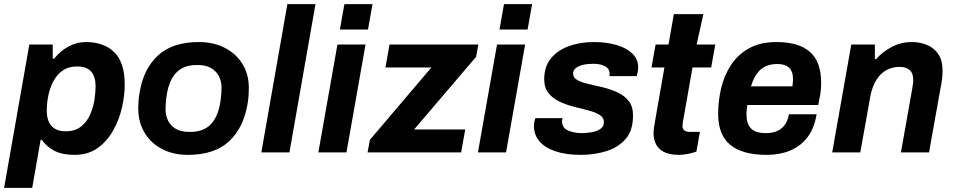

<svg xmlns="http://www.w3.org/2000/svg" viewBox="-39 -743 4671 936"><path d="M-19 173 104 -526H218V-457H225Q254 -494 294.5 -516Q335 -538 379 -538Q468 -538 518.5 -488Q569 -438 569 -330Q569 -278 555.5 -218.5Q542 -159 512.5 -106.5Q483 -54 436.5 -21Q390 12 324 12Q266 12 228 -7Q190 -26 165 -61H159L118 173ZM280 -103Q327 -103 356 -126Q385 -149 400.5 -184.5Q416 -220 421.5 -257Q427 -294 427 -322Q427 -369 405.5 -394Q384 -419 337 -419Q295 -419 266.5 -399Q238 -379 221 -346.5Q204 -314 196.5 -276.5Q189 -239 189 -204Q189 -154 212.5 -128.5Q236 -103 280 -103Z M876 12Q807 12 753 -15.5Q699 -43 668 -92.5Q637 -142 635 -207Q635 -230 636.5 -252Q638 -274 642 -294Q661 -408 731.5 -473Q802 -538 931 -538Q1001 -538 1055.5 -510.5Q1110 -483 1141.5 -433.5Q1173 -384 1174 -319Q1174 -296 1172.5 -274Q1171 -252 1167 -232Q1147 -118 1076.5 -53Q1006 12 876 12ZM887 -100Q953 -99 990 -138.5Q1027 -178 1037 -259Q1039 -274 1040 -288Q1041 -302 1041 -317Q1040 -368 1008.5 -397.5Q977 -427 922 -426Q856 -427 819 -387.5Q782 -348 772 -267Q770 -252 769 -238Q768 -224 768 -209Q769 -158 800 -128.5Q831 -99 887 -100Z M1235 0 1362 -723H1499L1372 0Z M1513 0 1606 -526H1743L1650 0ZM1618 -599 1640 -723H1777L1755 -599Z M1753 0 1764 -61 2064 -414H1840L1860 -526H2293L2282 -466L1980 -112H2229L2209 0Z M2291 0 2384 -526H2521L2428 0ZM2396 -599 2418 -723H2555L2533 -599Z M2793 12Q2720 12 2668.5 -5.5Q2617 -23 2590.5 -54.5Q2564 -86 2564 -128Q2564 -145 2567.5 -156Q2571 -167 2571 -167H2704Q2702 -163 2701.5 -158.5Q2701 -154 2701 -152Q2701 -119 2731 -106.5Q2761 -94 2797 -94Q2821 -94 2846 -98.5Q2871 -103 2888 -114.5Q2905 -126 2905 -148Q2905 -170 2884 -183Q2863 -196 2830 -204.5Q2797 -213 2759.5 -222.5Q2722 -232 2689 -247.5Q2656 -263 2635 -289Q2614 -315 2614 -357Q2614 -418 2646.5 -458Q2679 -498 2734 -518Q2789 -538 2856 -538Q2918 -538 2967 -523.5Q3016 -509 3044 -481.5Q3072 -454 3072 -416Q3072 -399 3068.5 -385.5Q3065 -372 3065 -372H2932Q2932 -372 2932.5 -376Q2933 -380 2933 -382Q2933 -408 2911 -420Q2889 -432 2852 -432Q2824 -432 2802 -426.5Q2780 -421 2767.5 -410.5Q2755 -400 2755 -384Q2755 -364 2776 -352.5Q2797 -341 2830.5 -333.5Q2864 -326 2901 -317Q2938 -308 2971.5 -292.5Q3005 -277 3026 -250.5Q3047 -224 3047 -180Q3047 -107 3011 -65.5Q2975 -24 2916.5 -6Q2858 12 2793 12Z M3273 12Q3224 12 3197 -2.5Q3170 -17 3158.5 -41Q3147 -65 3147 -93Q3147 -104 3149.5 -123Q3152 -142 3160 -185L3200 -414H3137L3157 -526H3220L3246 -674H3390L3357 -526H3448L3428 -414H3337L3294 -170Q3292 -162 3290 -148.5Q3288 -135 3288 -129Q3288 -100 3325 -100H3373L3356 -4Q3340 2 3316 7Q3292 12 3273 12Z M3699 12Q3581 12 3521.5 -36.5Q3462 -85 3462 -187Q3462 -252 3477 -314.5Q3492 -377 3525.5 -427.5Q3559 -478 3613.5 -508Q3668 -538 3746 -538Q3855 -538 3909.5 -490Q3964 -442 3964 -341Q3964 -323 3962.5 -303.5Q3961 -284 3956 -263L3950 -231H3604Q3602 -218 3601 -207Q3600 -196 3600 -185Q3600 -140 3622 -117Q3644 -94 3695 -94Q3742 -94 3770.5 -117Q3799 -140 3807 -186H3942Q3931 -118 3897.5 -74Q3864 -30 3813 -9Q3762 12 3699 12ZM3622 -322H3824Q3825 -331 3826 -339.5Q3827 -348 3827 -356Q3827 -396 3807 -413.5Q3787 -431 3752 -431Q3699 -431 3668.5 -403.5Q3638 -376 3622 -322Z M4018 0 4111 -526H4226V-455H4233Q4261 -489 4307 -513.5Q4353 -538 4406 -538Q4446 -538 4480 -524Q4514 -510 4535 -479.5Q4556 -449 4556 -398Q4556 -378 4553.5 -357.5Q4551 -337 4546 -313L4490 0H4353L4407 -304Q4409 -318 4411 -329.5Q4413 -341 4413 -352Q4413 -387 4395 -402Q4377 -417 4346 -417Q4311 -417 4282 -401Q4253 -385 4233 -353Q4213 -321 4204 -274L4155 0Z"/></svg>

Font: Archivo VF Beta
Style: Italic
Weight: 400
Italic angle: -10°
Designer: Hector Gatti
Foundry: Omnibus-Type
Version: Version 1.002